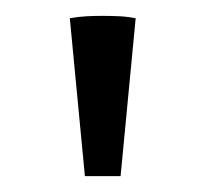

<svg xmlns="http://www.w3.org/2000/svg" viewBox="-20 -689 259 242"><path d="M87 -467 68 -666Q79 -668 89 -668.5Q99 -669 110 -669Q120 -669 130.5 -668.5Q141 -668 151 -666L132 -467Z"/></svg>

Font: Piazzolla
Style: Regular
Weight: 400
Designer: Juan Pablo del Peral
Foundry: Huerta Tipografica
Version: Version 1.330